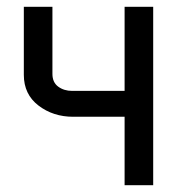

<svg xmlns="http://www.w3.org/2000/svg" viewBox="-20 -544 530 564"><path d="M50 -524H134V-327Q134 -302 151 -289.5Q168 -277 192 -277H346V-524H430V0H346V-201H195Q136 -201 93 -234Q50 -267 50 -324Z"/></svg>

Font: Autonym
Style: Regular
Weight: 500
Version: Version 1.0.20131126